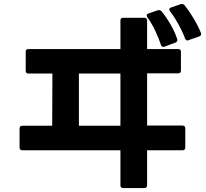

<svg xmlns="http://www.w3.org/2000/svg" viewBox="-20 -899 1040 971"><path d="M603 52Q589 52 589 38V-139H93Q79 -139 79 -153V-249Q79 -263 93 -263H244L245 -527H124Q110 -527 110 -541V-637Q110 -651 124 -651H589V-795Q589 -809 603 -809H710Q724 -809 724 -795V-651H881Q895 -651 895 -637V-542Q895 -528 881 -528H724V-264H903Q917 -264 917 -250V-153Q917 -139 903 -139H724V38Q724 52 710 52ZM589 -263V-527H379V-263ZM806 -662Q797 -662 794 -672Q783 -705 765.5 -742.5Q748 -780 725 -812Q722 -817 722 -821Q722 -828 731 -831L778 -847Q780 -848 785 -848Q791 -848 797 -842Q822 -811 843 -774.5Q864 -738 876 -702Q877 -700 877 -696Q877 -689 868 -684L812 -663ZM928 -694Q921 -694 916 -704Q904 -737 883.5 -774.5Q863 -812 840 -842Q836 -848 836 -851Q836 -858 845 -861L894 -878Q896 -879 901 -879Q907 -879 913 -873Q935 -846 958 -808Q981 -770 996 -733Q997 -731 997 -727Q997 -718 988 -715L934 -696Q930 -694 928 -694Z"/></svg>

Font: LINE Seed JP_TTF Bold
Style: Regular
Weight: 700
Designer: LINE & Fontrix & Fontworks
Version: Version 1.009